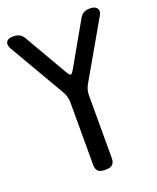

<svg xmlns="http://www.w3.org/2000/svg" viewBox="-145 -790 719 880"><g transform="rotate(-20 214.5 -349.5)"><path d="M78 -681 193 -482Q209 -454 215 -454Q222 -454 237 -482L350 -681Q365 -709 398 -709H404Q420 -709 429.5 -701.5Q439 -694 439 -683Q439 -672 432 -661L274 -386Q261 -363 261 -336V-30Q261 10 221 10H210Q170 10 170 -30V-336Q170 -363 157 -386L-3 -661Q-10 -672 -10 -684Q-10 -695 -1 -702Q8 -709 24 -709H30Q62 -709 78 -681Z"/></g></svg>

Font: ZCOOL QingKe HuangYou
Style: Regular
Weight: 400
Version: Version 1.000